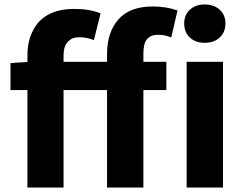

<svg xmlns="http://www.w3.org/2000/svg" viewBox="-20 -841 1094 861"><path d="M125 -698Q147 -747 194 -774Q241 -801 314 -801Q382 -801 431 -781L401 -661Q370 -674 334 -674Q303 -674 284 -653.5Q265 -633 265 -593V0H103V-593Q103 -653 125 -698ZM665 -812Q726 -812 776 -794L748 -673Q720 -685 688 -685Q656 -685 639.5 -665.5Q623 -646 623 -602V0H460V-598Q460 -696 511 -754Q562 -812 665 -812ZM27 -558 113 -564H726V-437H27ZM817 -564H980V0H817ZM806 -736Q806 -774 831.5 -797.5Q857 -821 898 -821Q939 -821 965 -797.5Q991 -774 991 -736Q991 -697 965.5 -673Q940 -649 898 -649Q857 -649 831.5 -672.5Q806 -696 806 -736Z"/></svg>

Font: Merged Yaku Han JP ExtraBold
Style: Regular
Weight: 800
Designer: Ryoko NISHIZUKA 西塚涼子 (kana, bopomofo & ideographs); Paul D. Hunt (Latin, Greek & Cyrillic); Sandoll Communications 산돌커뮤니
Foundry: Adobe
Version: Version 2.004